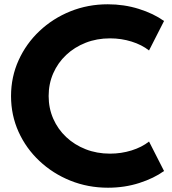

<svg xmlns="http://www.w3.org/2000/svg" viewBox="-20 -860 805 896"><path d="M484 16Q390.5 16 308.5 -17Q226.5 -50 164 -108.8Q101.5 -167.5 66.5 -245Q31.5 -322.5 31.5 -411.5Q31.5 -501 66.8 -578.8Q102 -656.5 164.2 -715.2Q226.5 -774 308.2 -807Q390 -840 483 -840Q559 -840 627.8 -818.5Q696.5 -797 745.5 -762L675.5 -624.5Q642 -651 594 -666Q546 -681 493.5 -681Q432 -681 379.8 -660.5Q327.5 -640 288.8 -603.5Q250 -567 228.5 -518Q207 -469 207 -412Q207 -355 228.5 -306Q250 -257 288.8 -220.5Q327.5 -184 379.8 -163.5Q432 -143 493.5 -143Q546 -143 594 -158Q642 -173 675.5 -199.5L745.5 -62Q698.5 -28 630 -6Q561.5 16 484 16Z"/></svg>

Font: Spartan Thin
Style: Bold
Weight: 700
Version: Version 1.004